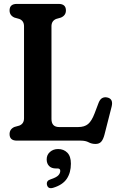

<svg xmlns="http://www.w3.org/2000/svg" viewBox="-20 -720 600 983"><path d="M292 -630 267.5 -623Q243.5 -613 243.5 -585.5V-111Q243.5 -69.5 283 -69.5H380Q412.5 -69.5 431 -85Q449.5 -100.5 464.5 -140L485 -194Q492.5 -212.5 503.8 -218.2Q515 -224 529 -221Q561.5 -214 551.5 -174L515 -31Q508.5 -6 498.2 5.5Q488 17 469 17Q449.5 17 433.8 8.5Q418 0 393 0H66.5Q29 0 29 -33.5Q29 -59 54 -70L79 -77Q103 -86.5 103 -114.5V-585.5Q103 -613.5 79 -623L54 -630Q29 -641 29 -666.5Q29 -700 66.5 -700H280Q317.5 -700 317.5 -666.5Q317.5 -641 292 -630ZM266.5 142.5Q243.5 142.5 231.2 129.8Q219 117 219 96Q219 72.5 236 57.8Q253 43 277.5 43Q306 43 324.5 61.5Q343 80 343 118Q343 164 321.8 195.5Q300.5 227 252 241.5Q226 249 220.5 226.5Q216 205 239.5 198Q268.5 188.5 278.5 177.8Q288.5 167 288.5 155Q288.5 142.5 275 142.5Z"/></svg>

Font: Fraunces 144pt SuperSoft SemiBold
Style: Regular
Weight: 600
Version: Version 1.000;[b76b70a41]